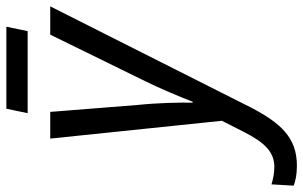

<svg xmlns="http://www.w3.org/2000/svg" viewBox="-289 -519 954 604"><g transform="rotate(-90 188.0 -217.0)"><path d="M134 -607H392L406 -674H148ZM-31 240C57 240 103 189 152 95L470 -536H381L234 -236C215 -198 183 -123 170 -88H167C168 -130 166 -203 160 -259L138 -536H54L110 4L74 75C43 135 14 169 -35 169C-55 169 -74 165 -90 160L-94 230C-77 236 -59 240 -31 240Z"/></g></svg>

Font: Noto Sans SemiCondensed
Style: Italic
Weight: 400
Width: 4
Italic angle: -12°
Designer: Monotype Design Team
Foundry: Monotype Imaging Inc.
Version: Version 2.013